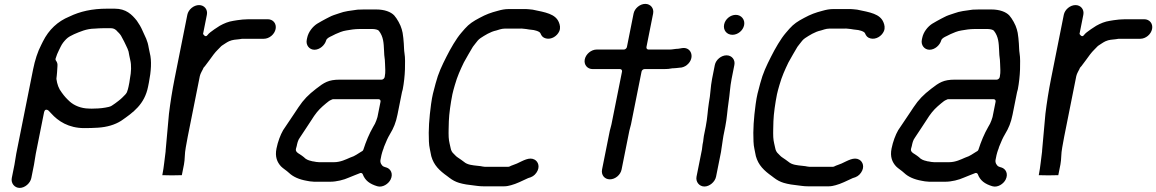

<svg xmlns="http://www.w3.org/2000/svg" viewBox="-20 -766 5799 963"><path d="M52.5 60 39.1 127C34 152.9 52.8 176.5 78.8 176.5C104.5 176.5 131.9 153.2 137.1 127L150.5 60C153.5 45 155.8 23.7 159.5 5L200.8 -202C205.8 -226.8 223.9 -210.8 223.9 -210.8C227.5 -206.4 232.4 -202.2 236.8 -197.2C271.4 -158.5 323.9 -123.5 402.7 -123.5C424.7 -123.5 448.7 -124.1 470.2 -125.5C517.3 -128.4 555.9 -140.2 587.3 -159.9C648.4 -202.1 704.9 -242.5 722.6 -331L726.8 -352C738 -408.2 741.5 -462 731.4 -499.7C727.2 -515.4 724.9 -536.3 720.8 -550.2L713.4 -571.5C708 -583.1 700.7 -598.6 694.7 -612.4C687.5 -629.5 677.1 -647.1 666.2 -662.3C641.3 -693.4 612.4 -722.5 555.2 -722.5H517.2C441.9 -722.5 381.5 -708.8 328.3 -683C328.1 -682.9 327.6 -682.7 327.3 -682.6C269.5 -658.9 224.8 -617.1 195.5 -558.4L187 -541.3C169.1 -507.7 155 -463.2 146 -418L61.7 4C58.1 22.2 56.1 42.1 52.5 60ZM616.9 -304.4C616.9 -304.4 617.9 -305.5 614.7 -300.2C610.7 -293.3 603.9 -287.2 603 -286.3L593.1 -276.3C584.8 -267.6 564 -252.1 557.3 -247.3L546.8 -240.1C537.2 -233 531.2 -231.1 525.9 -229.9C504 -224.6 479.2 -221.6 452.7 -221.5C444.4 -220.9 435.9 -220.8 426.7 -221.5C385.9 -221.8 351.8 -237.3 330.5 -256.1C313.6 -271.6 303.3 -282.7 289.3 -302.3C274.4 -321.3 266.6 -343.6 263 -370C262.9 -371.1 262.9 -372.7 263.2 -374C264.7 -381.9 264.7 -390.4 266.2 -403.7L268.1 -433.6C269.4 -445.3 266.9 -454 260.4 -462.2C258.4 -464.7 257.7 -468.5 258.8 -472.2C263.9 -489.2 269.1 -501 275.7 -514.5L284.1 -531.5C292.1 -548 300.5 -557.7 311.7 -569.5C321.8 -580.2 338.7 -588.6 351.2 -594.3C380.7 -606.7 413.3 -622.2 455.7 -622.5C467.4 -623.5 485 -624.5 497.7 -624.5H535.7C554 -624.5 564.2 -614.2 570.3 -606.4C577.8 -599.7 586.1 -590.7 591.7 -578.2C599.2 -565.5 607.1 -548.7 612.6 -536.9L619.6 -521.9C623.7 -513.1 626.4 -503.9 628.3 -488.2L633.3 -464.9C639.7 -438.9 638.3 -405.3 631.7 -371.6C631.1 -366 630 -358.1 628.8 -352L624.6 -331C622.8 -322.1 620.7 -314.8 616.9 -304.4Z M1206.5 -668.5C1199.6 -668.5 1192.7 -667.5 1185.6 -666.6L1169.8 -664.7C1164.7 -663.6 1156.3 -662.2 1150.7 -661.6C1125.6 -657.9 1103.7 -648.7 1082.2 -636.7L1055.3 -619.1C1040 -608.6 1026.6 -598.4 1021 -590.4C1009.9 -574.5 998.5 -596 998.5 -596L1017.6 -692C1022.9 -718.2 1004.9 -740.5 978.3 -740.5C951.7 -740.5 924.9 -718.2 919.6 -692L855.8 -372C843.8 -311.9 834.3 -251.4 827.4 -195.2C822.5 -133.3 815.9 -75.2 811 -13.6C811 -13.5 810.8 -7 810.6 -5.7C805.1 32.5 802.5 70.2 794.7 109L794 112.6C801.9 113.1 819.5 113.5 842.3 113.5C865.6 113.5 882.2 113.2 892 112.6L902.7 59C908.1 31.8 905.3 6 911.8 -26.8C914.6 -43.7 917.9 -62 921.5 -80L982.2 -384C984.9 -397.6 996.1 -414.8 998.5 -420.5C1000.1 -426.9 1003 -428.2 1007.8 -434.1C1025.6 -458.4 1034.6 -469 1051.3 -492.8C1065.8 -512 1076.8 -520.1 1089.4 -534.2C1090.4 -535.3 1091.9 -536.5 1093.4 -537.4C1105.5 -544.6 1115.7 -553.1 1129 -559.2C1146.4 -567.1 1163.2 -567.4 1180.9 -569.4L1193 -571.3C1193.5 -571.4 1194.4 -571.5 1195.1 -571.5H1303.1C1330.4 -571.5 1357 -593.5 1362.4 -620.5C1367.8 -647.5 1350 -669.5 1322.7 -669.5H1227.7C1220.2 -669.5 1213.2 -668.5 1206.5 -668.5Z M1896.9 -2C1898.2 -8.7 1901.5 -14 1903.8 -21.6C1904.7 -25.7 1906.1 -30.3 1909.2 -37C1917.1 -56.6 1924.5 -74.3 1936.1 -93.7C1954.2 -123.3 1965.8 -151.6 1973.6 -191L1996.2 -304C1997.1 -308.5 1998.2 -312.5 2000 -317.9C2006 -348.7 2010.1 -386.8 2011.1 -417.9C2011.6 -444.1 2012.7 -477.6 2008.8 -498.6C2006.2 -513.9 2006.5 -533.2 2005.3 -547.6L2002.9 -575.4C2001.8 -585.5 2000.7 -593.6 1999.4 -601.3L1995.1 -618.9C1989.5 -640.9 1971.4 -672.9 1957.2 -688.7C1940.1 -706.6 1908.6 -718.5 1867.4 -718.5H1804.4C1794.7 -718.5 1785.6 -718.2 1773.5 -717.6C1738.9 -712.8 1708.3 -709.7 1681.1 -699.3C1660.8 -692.5 1646.1 -688.4 1631.2 -680.2L1615.3 -672.1C1603.9 -666.5 1583.4 -654.5 1570.3 -646.8C1548.9 -632.8 1526.6 -606.6 1520.3 -575L1518.5 -566C1513.3 -539.8 1531.3 -516.5 1557.1 -516.5C1583.4 -516.5 1609 -538.7 1616.1 -564C1619.2 -574.7 1635.9 -581.7 1643.1 -585.1L1663 -595.1C1677.4 -601.6 1698 -610.6 1717.4 -613.3C1736.4 -616.7 1759.3 -620.5 1782.9 -620.5H1847.9C1861 -620.5 1875.7 -617.1 1880 -611.8C1891.7 -597.2 1898 -581 1901.3 -564.6C1907.6 -533.2 1904.9 -495 1910 -467.5C1910.1 -467.1 1910.1 -466.5 1910.2 -466L1911.2 -445.8C1911.5 -423.9 1914.6 -406 1909.8 -382L1909.2 -379C1908.1 -373.6 1901.7 -366.5 1894.2 -366.5H1684.2C1627 -366.5 1605.6 -351.9 1565.5 -320.8C1526.7 -290.8 1503.1 -267.2 1476.8 -227.7L1459.5 -201.6C1439.6 -173.1 1420.4 -142.2 1400 -113C1386.5 -89.6 1373.6 -55.5 1366.7 -21C1358.5 20.2 1369.8 47.3 1389.5 68.6C1399.5 79 1416.9 89.1 1429.6 101.2C1450 120.7 1480.4 134.2 1518 140.7L1534 143.6C1540 144.2 1547.2 144.8 1555.5 145.5H1635.9C1668.1 145.5 1704.6 136.1 1729.5 124.8C1745.3 117.6 1773 108 1787.1 101.8C1792.6 100.7 1797.6 103.2 1799.3 107.8C1811.1 139.4 1834.3 156.6 1871.9 168C1899.1 176.4 1928.6 155.9 1939.1 134.5C1953.7 104.9 1938.8 80.3 1917.8 74C1913.8 72.8 1909.2 71.8 1904.1 69.4C1893.9 64.6 1885.6 49.8 1888.3 36L1893.1 12C1894 7.3 1896 2.7 1896.9 -2ZM1878.6 -268.5C1885.4 -268.5 1890 -262.8 1888.6 -256L1873.4 -180C1873.4 -179.6 1873.2 -178.9 1873 -178.4L1867.7 -162.2C1863.2 -149.8 1859.2 -141.6 1851.4 -129.2C1831.7 -94.9 1816.1 -57.4 1802.5 -15.4C1800.6 -9.8 1795.7 -6.7 1790.3 -4.3L1767.2 10.2C1758.6 15.5 1750 20 1735.7 24.6C1715.4 33.3 1688 47.5 1655.5 47.5H1580.5C1575.8 47.5 1571.3 47.1 1566.6 46.3L1551.1 43.5C1549.1 43.4 1545.5 43.2 1540.1 41.1C1528 38.9 1513 32.6 1504.4 22.6C1498.8 17.9 1491.4 12.5 1482.5 6.9C1478.4 4.3 1461.3 -4.1 1464.1 -18L1464.7 -21C1465.5 -25 1466.5 -28.5 1468.3 -33.9C1470.4 -44.3 1474 -63.2 1484 -75.8C1500.9 -102.6 1524 -134.6 1540.9 -162L1555.5 -184.4C1574.9 -212.1 1589.3 -225.9 1615.6 -247.8C1624.8 -255.4 1633.5 -262.5 1640.9 -264.9C1645.8 -266.4 1644.3 -268.5 1653.6 -268.5Z M2629 127.3C2648.4 122.1 2660 115.1 2670.3 100.4C2690.2 72 2679.9 44.9 2661.5 34.7C2634.8 19.8 2603.8 40.1 2572.8 54.2C2559.2 60.3 2545.1 63.8 2537.3 68.4C2535.4 69.5 2532.4 70.5 2529.9 70.5H2410.9C2403.9 70.5 2397.1 68.1 2391.2 67.4L2373.6 65.4C2352.4 63 2324.3 61.2 2307.1 45.8C2297.7 38 2288.5 32.7 2276.1 23.9C2267.7 18.8 2260.5 9.7 2256.9 6.5C2246.8 -1.9 2242.3 -12.4 2240.6 -21.5C2237.6 -37.8 2231.6 -54.8 2230.4 -78C2229.2 -105.6 2230.7 -128.1 2231.2 -157.9C2232.4 -195.1 2240.4 -249.8 2249 -293C2251.6 -306.2 2256.3 -321.3 2261.2 -339C2274 -384 2288.5 -415.1 2306.4 -452.6C2317.3 -473.8 2341.8 -513.8 2351.1 -530.3C2351.4 -530.8 2351.9 -531.6 2352.4 -532.2L2363.2 -546.2C2371.2 -556.6 2379.1 -567.7 2390.3 -575C2410.3 -588 2439 -606.9 2469.5 -613.2C2477.3 -615.4 2495.2 -622.5 2511.3 -622.5H2590C2590.9 -622.7 2596.4 -623.3 2601.4 -622.3L2619.2 -620.4C2628.8 -619.4 2638.9 -616.5 2647.1 -616.5C2656 -616.5 2686.3 -609.6 2690.4 -599.4C2696.2 -585 2703.3 -576.9 2718.3 -573.2C2745.3 -566.4 2774.3 -584.7 2785.2 -609.5C2792 -625 2788.6 -641.3 2783 -654.4C2765.7 -696.4 2716.2 -704.2 2651.4 -717.6L2632.2 -719.6C2623 -720.9 2614.6 -720.5 2604.8 -720.5H2530.8C2512.1 -720.5 2495 -717 2477.6 -712C2441 -702.5 2417.7 -693.8 2385.4 -676.3C2353.2 -659.3 2333.4 -646.6 2311.5 -622L2293.4 -601.1C2268.1 -571.9 2239.6 -522.2 2219.1 -481.4C2196.4 -436.4 2178.6 -399.9 2164.8 -347.2C2153.2 -303.8 2148.3 -288.4 2142.1 -243.8C2132.5 -172.5 2128.4 -114.8 2131.3 -55.9C2131.9 -29.7 2139 -7.5 2143.1 17.2C2155.8 62.9 2184.1 89.5 2223.3 117.5L2233.9 125.6C2249.2 137.4 2264.9 145.7 2282.3 151C2304.7 157.8 2331.2 161.7 2359.5 164.6L2375.3 166.6C2384 167.7 2393.2 168.5 2405.4 168.5H2508.4C2522.1 168.5 2532.8 165.6 2543.2 162.9C2569.7 156.1 2599 141.1 2629 127.3Z M3339.3 -517.5H3232.3C3226.9 -517.5 3220.8 -522.4 3222.3 -530L3255.8 -698C3261.1 -724.2 3243.1 -746.5 3216.5 -746.5C3189.9 -746.5 3163.1 -724.2 3157.8 -698L3124.3 -530C3123.2 -524.6 3116.9 -517.5 3109.3 -517.5H2972.3C2945.4 -517.5 2918.2 -494.6 2912.9 -468C2907.7 -441.6 2925.6 -419.5 2952.7 -419.5H3089.7C3096.6 -419.5 3101.1 -413.8 3099.8 -407L3046.8 -142C3044.6 -130.8 3040.1 -118 3038.5 -110L2999.7 84C2994.3 111.3 3011.9 133.5 3038.8 133.5C3065.8 133.5 3092.3 111.3 3097.7 84L3136.5 -110C3138.6 -120.9 3143.1 -133 3144.8 -142L3197.8 -407C3199.1 -413.8 3205.9 -419.5 3212.7 -419.5H3310.7C3326.2 -419.5 3338 -420.5 3350.8 -423.2C3351.5 -423.4 3352.7 -423.5 3353.5 -423.5H3356.5C3367 -423.5 3377.4 -425.5 3388 -426.4L3398.5 -427.4C3411.5 -430.1 3423.5 -436.6 3433.7 -448.1C3464.5 -482.7 3444.7 -531.7 3400.9 -524.7L3390.5 -522.9C3389.3 -522.5 3385.1 -521.5 3382.1 -521.5C3367.6 -521.5 3352.9 -517.5 3339.3 -517.5Z M3506.7 -56 3503.9 -42C3502.2 -33.3 3502.4 -24.7 3500.7 -16L3473.5 120C3468.4 145.9 3487.2 169.5 3513.2 169.5C3538.9 169.5 3566.3 146.2 3571.5 120L3596.3 -4C3598.5 -15 3598.9 -27 3601.9 -42C3604.2 -53.7 3605.4 -69.7 3608.3 -84L3617.9 -132C3626.6 -175.6 3627.4 -209 3634.3 -254.4C3640.2 -291.2 3641.4 -330.2 3649.4 -370L3663.3 -440C3668.6 -466.2 3650.6 -488.5 3624 -488.5C3597.4 -488.5 3570.6 -466.2 3565.3 -440L3551.4 -370C3543.5 -330.5 3543.8 -291.8 3535.5 -250.3C3529 -209.6 3528.6 -176 3519.9 -132L3510.3 -84C3508.2 -73.7 3508.4 -64.8 3506.7 -56ZM3611.9 -643C3606.2 -614.8 3625 -591.5 3653.6 -591.5C3680.8 -591.5 3706.8 -612.8 3712.3 -640C3717.8 -667.6 3698 -691.5 3670.5 -691.5C3643.3 -691.5 3617.3 -670.2 3611.9 -643Z M4257 127.3C4276.4 122.1 4288 115.1 4298.3 100.4C4318.2 72 4307.9 44.9 4289.5 34.7C4262.8 19.8 4231.8 40.1 4200.8 54.2C4187.2 60.3 4173.1 63.8 4165.3 68.4C4163.4 69.5 4160.4 70.5 4157.9 70.5H4038.9C4031.9 70.5 4025.1 68.1 4019.2 67.4L4001.6 65.4C3980.4 63 3952.3 61.2 3935.1 45.8C3925.7 38 3916.5 32.7 3904.1 23.9C3895.7 18.8 3888.5 9.7 3884.9 6.5C3874.8 -1.9 3870.3 -12.4 3868.6 -21.5C3865.6 -37.8 3859.6 -54.8 3858.4 -78C3857.2 -105.6 3858.7 -128.1 3859.2 -157.9C3860.4 -195.1 3868.4 -249.8 3877 -293C3879.6 -306.2 3884.3 -321.3 3889.2 -339C3902 -384 3916.5 -415.1 3934.4 -452.6C3945.3 -473.8 3969.8 -513.8 3979.1 -530.3C3979.4 -530.8 3979.9 -531.6 3980.4 -532.2L3991.2 -546.2C3999.2 -556.6 4007.1 -567.7 4018.3 -575C4038.3 -588 4067 -606.9 4097.5 -613.2C4105.3 -615.4 4123.2 -622.5 4139.3 -622.5H4218C4218.9 -622.7 4224.4 -623.3 4229.4 -622.3L4247.2 -620.4C4256.8 -619.4 4266.9 -616.5 4275.1 -616.5C4284 -616.5 4314.3 -609.6 4318.4 -599.4C4324.2 -585 4331.3 -576.9 4346.3 -573.2C4373.3 -566.4 4402.3 -584.7 4413.2 -609.5C4420 -625 4416.6 -641.3 4411 -654.4C4393.7 -696.4 4344.2 -704.2 4279.4 -717.6L4260.2 -719.6C4251 -720.9 4242.6 -720.5 4232.8 -720.5H4158.8C4140.1 -720.5 4123 -717 4105.6 -712C4069 -702.5 4045.7 -693.8 4013.4 -676.3C3981.2 -659.3 3961.4 -646.6 3939.5 -622L3921.4 -601.1C3896.1 -571.9 3867.6 -522.2 3847.1 -481.4C3824.4 -436.4 3806.6 -399.9 3792.8 -347.2C3781.2 -303.8 3776.3 -288.4 3770.1 -243.8C3760.5 -172.5 3756.4 -114.8 3759.3 -55.9C3759.9 -29.7 3767 -7.5 3771.1 17.2C3783.8 62.9 3812.1 89.5 3851.3 117.5L3861.9 125.6C3877.2 137.4 3892.9 145.7 3910.3 151C3932.7 157.8 3959.2 161.7 3987.5 164.6L4003.3 166.6C4012 167.7 4021.2 168.5 4033.4 168.5H4136.4C4150.1 168.5 4160.8 165.6 4171.2 162.9C4197.7 156.1 4227 141.1 4257 127.3Z M4981.9 -2C4983.2 -8.7 4986.5 -14 4988.8 -21.6C4989.7 -25.7 4991.1 -30.3 4994.2 -37C5002.1 -56.6 5009.5 -74.3 5021.1 -93.7C5039.2 -123.3 5050.8 -151.6 5058.6 -191L5081.2 -304C5082.1 -308.5 5083.2 -312.5 5085 -317.9C5091 -348.7 5095.1 -386.8 5096.1 -417.9C5096.6 -444.1 5097.7 -477.6 5093.8 -498.6C5091.2 -513.9 5091.5 -533.2 5090.3 -547.6L5087.9 -575.4C5086.8 -585.5 5085.7 -593.6 5084.4 -601.3L5080.1 -618.9C5074.5 -640.9 5056.4 -672.9 5042.2 -688.7C5025.1 -706.6 4993.6 -718.5 4952.4 -718.5H4889.4C4879.7 -718.5 4870.6 -718.2 4858.5 -717.6C4823.9 -712.8 4793.3 -709.7 4766.1 -699.3C4745.8 -692.5 4731.1 -688.4 4716.2 -680.2L4700.3 -672.1C4688.9 -666.5 4668.4 -654.5 4655.3 -646.8C4633.9 -632.8 4611.6 -606.6 4605.3 -575L4603.5 -566C4598.3 -539.8 4616.3 -516.5 4642.1 -516.5C4668.4 -516.5 4694 -538.7 4701.1 -564C4704.2 -574.7 4720.9 -581.7 4728.1 -585.1L4748 -595.1C4762.4 -601.6 4783 -610.6 4802.4 -613.3C4821.4 -616.7 4844.3 -620.5 4867.9 -620.5H4932.9C4946 -620.5 4960.7 -617.1 4965 -611.8C4976.7 -597.2 4983 -581 4986.3 -564.6C4992.6 -533.2 4989.9 -495 4995 -467.5C4995.1 -467.1 4995.1 -466.5 4995.2 -466L4996.2 -445.8C4996.5 -423.9 4999.6 -406 4994.8 -382L4994.2 -379C4993.1 -373.6 4986.7 -366.5 4979.2 -366.5H4769.2C4712 -366.5 4690.6 -351.9 4650.5 -320.8C4611.7 -290.8 4588.1 -267.2 4561.8 -227.7L4544.5 -201.6C4524.6 -173.1 4505.4 -142.2 4485 -113C4471.5 -89.6 4458.6 -55.5 4451.7 -21C4443.5 20.2 4454.8 47.3 4474.5 68.6C4484.5 79 4501.9 89.1 4514.6 101.2C4535 120.7 4565.4 134.2 4603 140.7L4619 143.6C4625 144.2 4632.2 144.8 4640.5 145.5H4720.9C4753.1 145.5 4789.6 136.1 4814.5 124.8C4830.3 117.6 4858 108 4872.1 101.8C4877.6 100.7 4882.6 103.2 4884.3 107.8C4896.1 139.4 4919.3 156.6 4956.9 168C4984.1 176.4 5013.6 155.9 5024.1 134.5C5038.7 104.9 5023.8 80.3 5002.8 74C4998.8 72.8 4994.2 71.8 4989.1 69.4C4978.9 64.6 4970.6 49.8 4973.3 36L4978.1 12C4979 7.3 4981 2.7 4981.9 -2ZM4963.6 -268.5C4970.4 -268.5 4975 -262.8 4973.6 -256L4958.4 -180C4958.4 -179.6 4958.2 -178.9 4958 -178.4L4952.7 -162.2C4948.2 -149.8 4944.2 -141.6 4936.4 -129.2C4916.7 -94.9 4901.1 -57.4 4887.5 -15.4C4885.6 -9.8 4880.7 -6.7 4875.3 -4.3L4852.2 10.2C4843.6 15.5 4835 20 4820.7 24.6C4800.4 33.3 4773 47.5 4740.5 47.5H4665.5C4660.8 47.5 4656.3 47.1 4651.6 46.3L4636.1 43.5C4634.1 43.4 4630.5 43.2 4625.1 41.1C4613 38.9 4598 32.6 4589.4 22.6C4583.8 17.9 4576.4 12.5 4567.5 6.9C4563.4 4.3 4546.3 -4.1 4549.1 -18L4549.7 -21C4550.5 -25 4551.5 -28.5 4553.3 -33.9C4555.4 -44.3 4559 -63.2 4569 -75.8C4585.9 -102.6 4609 -134.6 4625.9 -162L4640.5 -184.4C4659.9 -212.1 4674.3 -225.9 4700.6 -247.8C4709.8 -255.4 4718.5 -262.5 4725.9 -264.9C4730.8 -266.4 4729.3 -268.5 4738.6 -268.5Z M5602.5 -668.5C5595.6 -668.5 5588.7 -667.5 5581.6 -666.6L5565.8 -664.7C5560.7 -663.6 5552.3 -662.2 5546.7 -661.6C5521.6 -657.9 5499.7 -648.7 5478.2 -636.7L5451.3 -619.1C5436 -608.6 5422.6 -598.4 5417 -590.4C5405.9 -574.5 5394.5 -596 5394.5 -596L5413.6 -692C5418.9 -718.2 5400.9 -740.5 5374.3 -740.5C5347.7 -740.5 5320.9 -718.2 5315.6 -692L5251.8 -372C5239.8 -311.9 5230.3 -251.4 5223.4 -195.2C5218.5 -133.3 5211.9 -75.2 5207 -13.6C5207 -13.5 5206.8 -7 5206.6 -5.7C5201.1 32.5 5198.5 70.2 5190.7 109L5190 112.6C5197.9 113.1 5215.5 113.5 5238.3 113.5C5261.6 113.5 5278.2 113.2 5288 112.6L5298.7 59C5304.1 31.8 5301.3 6 5307.8 -26.8C5310.6 -43.7 5313.9 -62 5317.5 -80L5378.2 -384C5380.9 -397.6 5392.1 -414.8 5394.5 -420.5C5396.1 -426.9 5399 -428.2 5403.8 -434.1C5421.6 -458.4 5430.6 -469 5447.3 -492.8C5461.8 -512 5472.8 -520.1 5485.4 -534.2C5486.4 -535.3 5487.9 -536.5 5489.4 -537.4C5501.5 -544.6 5511.7 -553.1 5525 -559.2C5542.4 -567.1 5559.2 -567.4 5576.9 -569.4L5589 -571.3C5589.5 -571.4 5590.4 -571.5 5591.1 -571.5H5699.1C5726.4 -571.5 5753 -593.5 5758.4 -620.5C5763.8 -647.5 5746 -669.5 5718.7 -669.5H5623.7C5616.2 -669.5 5609.2 -668.5 5602.5 -668.5Z"/></svg>

Font: Smoothie
Style: LightIt
Weight: 400
Foundry: Cannot Into Space Fonts
Version: Version 0.8